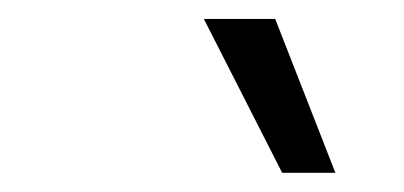

<svg xmlns="http://www.w3.org/2000/svg" viewBox="-20 -802 423 201"><path d="M275.4 -621.1 193.4 -782.2H268.1L331.1 -621.1Z"/></svg>

Font: Inter Tight Light
Style: Italic
Weight: 300
Italic angle: -9.39999°
Designer: Rasmus Andersson
Foundry: rsms
Version: Version 3.004